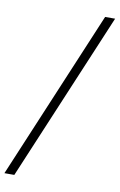

<svg xmlns="http://www.w3.org/2000/svg" viewBox="-100 -835 622 998"><g transform="rotate(10 210.5 -336.5)"><path d="M49.3 108.9H-2.9L371.6 -781.7H424.3Z"/></g></svg>

Font: Spartan MB
Style: Regular
Weight: 400
Designer: Matt Bailey, Mirko Velimirovic
Foundry: Matt Bailey
Version: Version 1.005